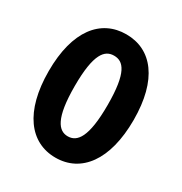

<svg xmlns="http://www.w3.org/2000/svg" viewBox="-157 -762 841 889"><g transform="rotate(30 264.0 -317.5)"><path d="M264 12C400 12 491 -104 491 -320C491 -536 400 -647 264 -647C128 -647 37 -536 37 -320C37 -104 128 12 264 12ZM264 -102C215 -102 176 -147 176 -320C176 -494 215 -533 264 -533C314 -533 352 -494 352 -320C352 -147 314 -102 264 -102Z"/></g></svg>

Font: Giro Sans Regular
Style: Bold
Weight: 700
Designer: Paul D. Hunt
Foundry: Adobe Systems Incorporated
Version: Version 1.000;PS 1.0;hotconv 1.0.88;makeotf.lib2.5.647800